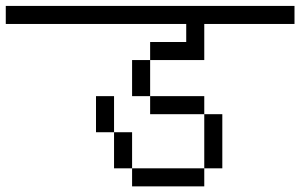

<svg xmlns="http://www.w3.org/2000/svg" viewBox="-20 -708 1040 665"><path d="M1000 -625H687.5V-500H500V-562.5H625V-625H0V-687.5H1000ZM312.5 -375H375V-250H312.5ZM375 -250H437.5V-125H375ZM437.5 -125H687.5V-62.5H437.5ZM437.5 -500H500V-375H437.5ZM500 -375H687.5V-312.5H500ZM687.5 -312.5H750V-125H687.5Z"/></svg>

Font: 寒蝉点阵体 16px
Style: Regular
Weight: 400
Designer: Designed by Warren2060
Foundry: ChillType
Version: Version 1.000